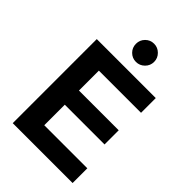

<svg xmlns="http://www.w3.org/2000/svg" viewBox="-275 -1069 1179 1179"><g transform="rotate(45 314.5 -479.5)"><path d="M583 -730V-602.1H216.8V-429.2H562V-306.2H216.8V-127.9H590.8V0H70.8V-730ZM339.8 -959Q372.1 -959 395.5 -935.8Q418.9 -912.6 418.9 -879.9Q418.9 -847.2 395.5 -824Q372.1 -800.8 339.8 -800.8Q307.1 -800.8 284.2 -823.7Q261.2 -846.7 261.2 -879.9Q261.2 -913.1 284.2 -936Q307.1 -959 339.8 -959Z"/></g></svg>

Font: Nacelle Bold
Style: Regular
Weight: 700
Designer: Sora Sagano
Foundry: Sora Sagano
Version: Version 1.000;FEAKit 1.0